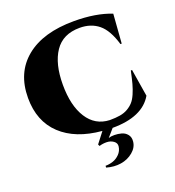

<svg xmlns="http://www.w3.org/2000/svg" viewBox="-147 -727 961 1055"><g transform="rotate(-20 334.0 -199.5)"><path d="M612.8 -250 638.7 -90.3Q579.1 12.2 403.8 12.2L364.7 57.1Q378.9 52.2 399.4 52.5Q419.9 52.7 439.9 58.1Q460 63.5 473.1 79.6Q486.3 95.7 483.9 120.1Q481 154.3 450.7 179.7Q420.4 205.1 379.6 211.4Q338.9 217.8 295.4 205.1L295.9 194.8Q318.4 194.8 339.8 187.7Q361.3 180.7 378.9 162.8Q396.5 145 399.9 119.1Q402.3 99.6 385 87.4Q367.7 75.2 345 75Q322.3 74.7 302.2 81.1L297.4 70.8L345.2 8.8Q192.9 -4.4 107.9 -84.2Q22.9 -164.1 22.9 -300.3Q22.9 -447.8 123 -529.8Q223.1 -611.8 403.8 -611.8Q532.2 -611.8 621.6 -576.2L608.9 -405.8H601.6Q575.7 -493.7 531.2 -530Q486.8 -566.4 420.9 -566.4Q322.3 -566.4 274.9 -496.1Q227.5 -425.8 227.5 -303.7Q227.5 -181.2 273.7 -108.9Q319.8 -36.6 403.8 -33.2Q439 -33.2 464.6 -37.6Q490.2 -42 510.3 -53.7Q530.3 -65.4 543.9 -80.6Q557.6 -95.7 569.1 -122.1Q580.6 -148.4 588.4 -177.2Q596.2 -206.1 605.5 -250Z"/></g></svg>

Font: Cinzel Black
Style: Regular
Weight: 900
Designer: Natanael Gama
Version: Version 1.001;PS 001.001;hotconv 1.0.56;makeotf.lib2.0.21325